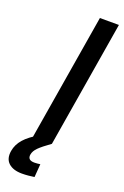

<svg xmlns="http://www.w3.org/2000/svg" viewBox="-236 -780 668 1037"><g transform="rotate(20 98.0 -261.0)"><path d="M256.3 -727.5 135.7 0H26.4L147 -727.5ZM38.1 206.1Q-12.7 206.1 -39.3 181.6Q-65.9 157.2 -58.1 110.8Q-51.8 72.8 -23.9 41Q3.9 9.3 58.6 -21.5L135.3 0Q90.8 31.7 70.3 52Q49.8 72.3 46.4 93.3Q43.5 109.9 52 118.7Q60.5 127.4 81.5 127.4Q89.8 127.4 98.9 126.5Q107.9 125.5 114.7 124.5L108.9 200.2Q93.8 202.6 75.2 204.3Q56.6 206.1 38.1 206.1Z"/></g></svg>

Font: Inter 28pt Medium
Style: Italic
Weight: 500
Italic angle: -9.3988°
Designer: Rasmus Andersson
Foundry: rsms
Version: Version 4.001;git-66647c0bb